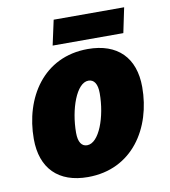

<svg xmlns="http://www.w3.org/2000/svg" viewBox="-82 -791 772 872"><g transform="rotate(-10 304.0 -355.5)"><path d="M199 -606H525L549 -721H224ZM254 10C459 10 567 -161 567 -350C567 -486 490 -563 353 -563C148 -563 41 -392 41 -203C41 -67 118 10 254 10ZM275 -133C250 -133 235 -154 235 -197C235 -306 276 -421 331 -421C357 -421 372 -399 372 -356C372 -248 331 -133 275 -133Z"/></g></svg>

Font: Noto Sans UI Black
Style: Italic
Weight: 900
Italic angle: -372°
Designer: Monotype Design Team
Foundry: Monotype Imaging Inc.
Version: Version 1.901